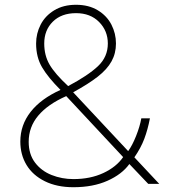

<svg xmlns="http://www.w3.org/2000/svg" viewBox="-20 -769 748 803"><path d="M65 -177Q65 -246 108 -301Q151 -356 233 -393Q181 -445 156 -487.5Q131 -530 131 -587Q131 -629 150 -666Q169 -703 207 -726Q245 -749 298 -749Q351 -749 389 -726Q427 -703 446 -666Q465 -629 465 -587Q465 -546 446.5 -512.5Q428 -479 389 -448.5Q350 -418 286 -383L516 -137Q533 -160 549 -200Q565 -240 571 -274H607Q598 -227 583.5 -188.5Q569 -150 542 -111L646 0H600L521 -83Q490 -40 429.5 -13Q369 14 287 14Q218 14 167.5 -11Q117 -36 91 -79Q65 -122 65 -177ZM287 -20Q358 -20 412.5 -45.5Q467 -71 495 -112L257 -367Q180 -333 140 -285.5Q100 -238 100 -176Q100 -124 126.5 -89Q153 -54 196 -37Q239 -20 287 -20ZM265 -409Q348 -453 389.5 -492Q431 -531 431 -587Q431 -640 394.5 -677Q358 -714 298 -714Q237 -714 201 -678.5Q165 -643 165 -587Q165 -537 187.5 -498.5Q210 -460 265 -409Z"/></svg>

Font: Kreadon
Style: Regular
Weight: 400
Designer: kohakuno
Foundry: StudioGnu
Version: Version 1.000;Glyphs 3.1.2 (3151)